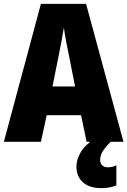

<svg xmlns="http://www.w3.org/2000/svg" viewBox="-20 -735 660 995"><path d="M429 0 400 -138H222L192 0H0L192 -715H426L620 0ZM340 -434Q332 -471 323.5 -515.5Q315 -560 311 -592Q306 -561 298 -517.5Q290 -474 282 -436L252 -287H369ZM499 94Q499 111 509.5 121.5Q520 132 539 132Q552 132 563.5 129Q575 126 583 121V226Q570 231 550.5 235.5Q531 240 505 240Q444 240 410 210Q376 180 376 128Q376 95 396.5 57Q417 19 473 -19L553 0Q521 33 510 53Q499 73 499 94Z"/></svg>

Font: Noto Sans Khmer UI Condensed Black
Style: Regular
Weight: 900
Width: 3
Designer: Danh Hong and the Monotype Design Team
Foundry: Monotype Imaging Inc.
Version: Version 2.002; ttfautohint (v1.8.4.7-5d5b)